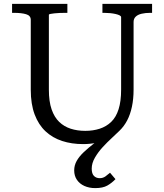

<svg xmlns="http://www.w3.org/2000/svg" viewBox="-20 -730 844 986"><path d="M533 -46 537 -19Q509 -4 476 3Q443 10 407 10Q348 10 299 -6Q250 -22 214 -55.5Q178 -89 158 -142Q138 -195 138 -269V-628Q138 -650 114 -657Q90 -664 53 -664H42V-710H326V-664H317Q303 -664 287.5 -663.5Q272 -663 259.5 -661.5Q247 -660 239 -658.5Q231 -657 231 -654V-269Q231 -209 245 -168.5Q259 -128 284 -104Q309 -80 343 -69Q377 -58 418 -58Q458 -58 492 -69Q526 -80 551 -104Q576 -128 589 -169Q602 -210 602 -270V-642Q602 -647 594.5 -651Q587 -655 574 -658Q561 -661 546 -662.5Q531 -664 516 -664H506V-710H761V-664H750Q727 -664 707.5 -659.5Q688 -655 677 -644.5Q666 -634 666 -617V-270Q666 -222 657.5 -182Q649 -142 633 -111.5Q617 -81 593 -58Q579 -44 555 -22Q531 0 507.5 25.5Q484 51 467.5 79.5Q451 108 451 136Q451 162 462.5 173.5Q474 185 492 185Q509 185 522 175.5Q535 166 545 157L573 190Q554 210 531 223Q508 236 469 236Q438 236 413.5 225Q389 214 375 193.5Q361 173 361 145Q361 119 374 96Q387 73 411 50.5Q435 28 465.5 4.5Q496 -19 533 -46Z"/></svg>

Font: Roboto Serif 28pt
Style: Regular
Weight: 400
Designer: Greg Gazdowicz
Foundry: Commercial Type
Version: Version 1.008